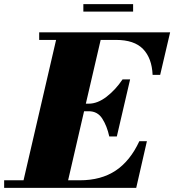

<svg xmlns="http://www.w3.org/2000/svg" viewBox="-70 -906 840 926"><path d="M332 -886H572V-850H332ZM358 -369.5H335.5L258.5 -36.5H315Q417.5 -36.5 487.8 -83.2Q558 -130 602 -225H638.5L587 0H-50V-36.5H43.5L200.5 -713.5H119V-750H750.5L702.5 -545H666Q662.5 -625.5 620 -669.5Q577.5 -713.5 489.5 -713.5H415.5L344 -406H358Q400.5 -406 444 -439.5Q487.5 -473 521 -523H557.5L493.5 -248H457Q446 -298.5 423.2 -334Q400.5 -369.5 358 -369.5Z"/></svg>

Font: Bodoni* 06pt Fatface
Style: Italic
Weight: 900
Italic angle: -13°
Version: Version 2.3